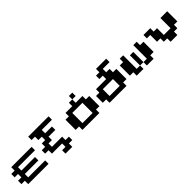

<svg xmlns="http://www.w3.org/2000/svg" viewBox="497 -3003 5006 5006"><g transform="rotate(-45 3000.0 -500.0)"><path d="M125 -125V-250H0V-375H125V-500H0V-625H125V-750H875V-625H250V-500H750V-375H250V-250H875V-125Z M1375 0V-125H1500V-250H1125V-375H1000V-500H1125V-625H1250V-750H1125V-875H1000V-1000H1750V-875H1375V-750H1625V-625H1375V-500H1250V-375H1625V-250H1750V-125H1625V0Z M2625 -875H2500V-1000H2625ZM2875 -625V-250H2750V-125H2125V-250H2000V-625H2125V-750H2375V-875H2500V-750H2750V-625ZM2625 -625H2250V-250H2625Z M3125 -125V-250H3000V-500H3125V-625H3500V-750H3375V-875H3500V-1000H3875V-875H3625V-750H3750V-625H3875V-250H3750V-125ZM3250 -250H3625V-500H3250Z M4250 -250H4375V-125H4125V-250H4000V-625H4125V-750H4250ZM4875 -625V-250H4750V-125H4500V-250H4625V-750H4750V-625ZM4500 -625V-250H4375V-625Z M5375 -125V-250H5250V-375H5125V-625H5000V-750H5250V-625H5375V-375H5625V-750H5875V-375H5750V-250H5625V-125Z"/></g></svg>

Font: Press Start 2P
Style: Regular
Weight: 400
Designer: CodeMan38
Foundry: CodeMan38
Version: Version 3.000